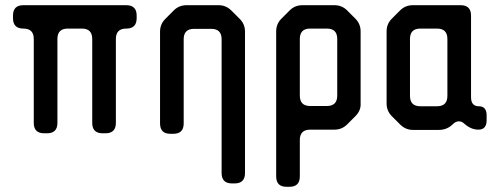

<svg xmlns="http://www.w3.org/2000/svg" viewBox="-20 -505 1913 739"><path d="M110 -32Q110 8 150 8H161Q201 8 201 -32V-355Q201 -395 241 -395H295Q335 -395 335 -355V-32Q335 8 375 8H386Q426 8 426 -32V-355Q426 -395 466 -395Q506 -395 506 -435V-445Q506 -485 466 -485H70Q30 -485 30 -445V-435Q30 -395 70 -395Q110 -395 110 -355Z M636 10H647Q687 10 687 -30V-354Q687 -394 727 -394H793Q833 -394 833 -354V161Q833 201 873 201H883Q923 201 923 161V-383Q923 -412 903 -432L871 -464Q850 -485 822 -485H698Q669 -485 649 -465L616 -432Q596 -412 596 -383V-30Q596 10 636 10Z M1134 -137V-355Q1134 -395 1174 -395H1238Q1278 -395 1278 -355V-137Q1278 -97 1238 -97H1174Q1134 -97 1134 -137ZM1083 214H1094Q1134 214 1134 174V34Q1134 -6 1174 -6H1267Q1296 -6 1316 -26L1348 -58Q1370 -80 1368 -108V-384Q1368 -413 1348 -433L1316 -465Q1296 -485 1267 -485H1144Q1115 -485 1095 -465L1063 -433Q1043 -413 1043 -384V174Q1043 214 1083 214Z M1558 -136V-355Q1558 -395 1598 -395H1662Q1702 -395 1702 -355V-136Q1702 -96 1662 -96H1598Q1558 -96 1558 -136ZM1520 -26Q1541 -5 1569 -5H1669Q1701 -5 1723 -27Q1734 -38 1746 -38Q1758 -38 1767 -29Q1793 -6 1821 -6Q1853 -6 1853 -42V-61Q1853 -96 1823 -96Q1793 -96 1793 -131V-445Q1793 -485 1753 -485H1569Q1540 -485 1520 -465L1488 -433Q1468 -413 1468 -384V-107Q1468 -78 1488 -58Z"/></svg>

Font: WDXL Lubrifont TC
Style: Regular
Weight: 400
Designer: [WDXL Lubrifont] Copyright 2020-2022 (c) NightFurySL2001, Skr-ZERO; [ZCOOL QingKe HuangYou] Copyright 2018-2022 (c) The 
Version: Version 2.001;hotconv 1.1.1;makeotfexe 2.6.0